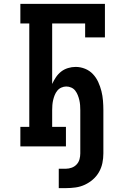

<svg xmlns="http://www.w3.org/2000/svg" viewBox="-20 -755 640 990"><path d="M320 215H283V115H320Q335 115 350 109.5Q365 104 375.5 92.5Q386 81 390 66Q394 51 394 36V-187Q394 -200 393 -213Q392 -226 389 -239Q386 -252 381 -264.5Q376 -277 368 -287.5Q360 -298 347.5 -303.5Q335 -309 322 -309Q309 -309 296.5 -303.5Q284 -298 275.5 -287.5Q267 -277 262 -264.5Q257 -252 254 -239Q251 -226 250 -213Q249 -200 249 -187V-101H320V0H85V-101H131V-634H85V-735H521V-562H419V-634H249V-322Q257 -340 268.5 -357Q280 -374 295.5 -386Q311 -398 330.5 -404Q350 -410 370 -410Q395 -410 418.5 -400.5Q442 -391 459 -373Q476 -355 486.5 -332Q497 -309 503 -285Q509 -261 511 -236Q513 -211 513 -187V36Q513 61 508 85.5Q503 110 490.5 132Q478 154 459 170.5Q440 187 417.5 197.5Q395 208 370 211.5Q345 215 320 215Z"/></svg>

Font: Iosevka Plex Etoile
Style: Bold
Weight: 700
Designer: Belleve Invis
Foundry: Belleve Invis
Version: Version 25.1.1; ttfautohint (v1.8.4)